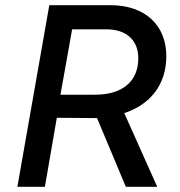

<svg xmlns="http://www.w3.org/2000/svg" viewBox="-20 -720 692 740"><path d="M47 0H153L199 -266L332 -265H354L465 0H586L459 -284C558 -317 621 -392 621 -504C621 -621 541 -700 406 -700H170ZM213 -355 258 -607H389C469 -607 513 -564 513 -495C513 -406 451 -354 344 -355Z"/></svg>

Font: Fixel Display 20240404 Medium
Style: Italic
Weight: 500
Italic angle: -10°
Designer: AlfaBravo + MacPaw
Foundry: Kyrylo Tkachov, Marchela Mozhyna, Serhii Makarenko, Maria Weinstein, Zakhar Kryvoshyya
Version: Version 1.211;Glyphs 3.2 (3225)